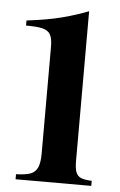

<svg xmlns="http://www.w3.org/2000/svg" viewBox="-52 -755 494 793"><g transform="rotate(5 195.0 -359.0)"><path d="M285.2 -98.1Q285.2 -65.9 291.5 -50Q297.9 -34.2 313 -28.1Q328.1 -22 356.9 -21V0H43V-21Q82 -22 102.5 -29.5Q123 -37.1 132.1 -57.1Q141.1 -77.1 141.1 -116.2V-558.1Q141.1 -592.8 131.6 -608.9Q122.1 -625 99.6 -630.6Q77.1 -636.2 30.8 -636.2V-657.2Q120.1 -668 179 -683.6Q237.8 -699.2 285.2 -717.8Z"/></g></svg>

Font: Neothic
Style: Regular
Weight: 400
Designer: Vasily Draigo aka Daymarius
Foundry: Vasily Draigo aka Daymarius
Version: Version 1.00 May 8, 2019, initial release